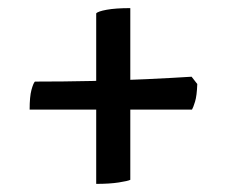

<svg xmlns="http://www.w3.org/2000/svg" viewBox="-20 -510 556 473"><path d="M217 -57V-477Q221 -482 243 -486Q265 -490 301 -490V-67Q295 -64 272.5 -60.5Q250 -57 217 -57ZM53 -240Q53 -272 57.5 -288.5Q62 -305 66 -309Q136 -309 206.5 -310.5Q277 -312 341 -315Q405 -318 452 -321L466 -303Q465 -274 460.5 -259.5Q456 -245 453 -240Z"/></svg>

Font: Texturina Medium 12pt ExtraBold
Style: Regular
Weight: 800
Version: Version 1.002